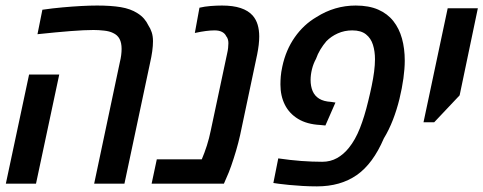

<svg xmlns="http://www.w3.org/2000/svg" viewBox="-20 -660 1737 690"><path d="M318.4 0 410.6 -436Q414.1 -450.2 415.5 -461.9Q417 -473.6 417 -484.4Q417 -505.9 409.7 -520Q402.3 -534.2 386.2 -541.5Q373.5 -547.9 354 -550Q334.5 -552.2 315.9 -552.2Q283.7 -552.2 233.6 -548.3Q183.6 -544.4 114.7 -537.1L132.3 -625Q169.4 -630.4 204.8 -633.5Q240.2 -636.7 271.7 -638.4Q303.2 -640.1 329.1 -640.1Q378.9 -640.1 414.1 -634.3Q449.2 -628.4 473.6 -612.8Q487.8 -604 497.6 -592.8Q507.3 -581.5 513.2 -568.8Q520.5 -558.1 525.1 -544.2Q529.8 -530.3 529.8 -511.7Q529.8 -495.6 527.1 -475.8Q524.4 -456.1 519 -432.6L427.2 0ZM1 0 84.5 -392.1H192.9L109.4 0Z M524.9 0 543.5 -87.4H705.1Q714.8 -109.9 723.4 -136.7Q731.9 -163.6 737.3 -190.4L796.4 -468.3Q798.8 -478.5 799.8 -488Q800.8 -497.6 800.8 -504.9Q800.8 -512.7 798.8 -519Q796.9 -525.4 793 -529.8Q788.6 -539.6 778.1 -545.2Q767.6 -550.8 751 -550.8Q737.3 -550.8 720 -548.6Q702.6 -546.4 680.2 -541.5L696.8 -632.3Q715.3 -636.7 736.8 -638.4Q758.3 -640.1 777.8 -640.1Q817.4 -640.1 844.7 -631.1Q872.1 -622.1 888.2 -604Q900.4 -589.8 906 -571Q911.6 -552.2 911.6 -528.8Q911.6 -514.6 909.7 -498.3Q907.7 -481.9 904.3 -464.8L842.8 -173.8Q836.9 -147.5 828.4 -118.4Q819.8 -89.4 810.8 -63.7Q801.8 -38.1 794.4 -22.5L784.7 0Z M1119.1 9.8Q1093.3 9.8 1067.4 8.3Q1041.5 6.8 1019 4.6Q996.6 2.4 982.4 0.5L962.4 -2.4L980 -90.8Q1022.9 -84.5 1062.5 -81.5Q1102.1 -78.6 1138.2 -78.6Q1167.5 -78.6 1191.4 -92Q1215.3 -105.5 1233.9 -128.9Q1256.8 -157.2 1273.4 -199.2Q1290 -241.2 1303.2 -296.4Q1310.1 -324.2 1315.7 -351.1Q1321.3 -377.9 1324.5 -402.6Q1327.6 -427.2 1327.6 -447.3Q1327.6 -475.6 1320.3 -499Q1313 -522.5 1295.2 -536.6Q1277.3 -550.8 1246.1 -550.8Q1217.8 -550.8 1193.8 -540Q1169.9 -529.3 1152.8 -511.7Q1141.1 -498 1131.3 -481.9Q1121.6 -465.8 1115.7 -448.7Q1106 -431.2 1101.1 -411.1Q1096.2 -391.1 1096.2 -372.6Q1096.2 -350.1 1103.5 -332.8Q1110.8 -315.4 1127 -305.4Q1143.1 -295.4 1169.4 -293.9L1185.5 -291.5L1149.4 -209L1130.4 -210.9Q1083 -213.4 1051.3 -232.7Q1019.5 -252 1003.7 -283.7Q987.8 -315.4 987.8 -356.4Q987.8 -370.1 989 -385.3Q990.2 -400.4 994.6 -420.9Q1007.3 -480.5 1039.3 -526.1Q1071.3 -571.8 1117.2 -598.6Q1182.6 -640.1 1258.3 -640.1Q1305.7 -640.1 1339.1 -625.5Q1372.6 -610.8 1393.6 -584.2Q1414.6 -557.6 1424.6 -521.5Q1434.6 -485.4 1434.6 -441.9Q1434.6 -413.6 1429.7 -377.9Q1424.8 -342.3 1415.5 -304.2Q1406.2 -266.1 1392.1 -229.5Q1377.9 -192.9 1359.4 -162.6Q1320.3 -71.3 1262 -30.8Q1203.6 9.8 1119.1 9.8Z M1502 -220.7 1588.9 -630.4H1697.3L1631.8 -317.4L1540.5 -220.7Z"/></svg>

Font: Open Sans SemiCondensed SemiBold
Style: Italic
Weight: 600
Width: 4
Italic angle: -12°
Designer: Monotype Design Team
Foundry: Monotype Imaging Inc.
Version: Version 3.000